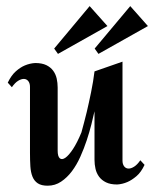

<svg xmlns="http://www.w3.org/2000/svg" viewBox="-20 -586 495 616"><path d="M443.8 -57.1Q432.6 -33.2 417.5 -20.5Q402.3 -7.8 388.7 -2Q372.6 4.9 356 5.9Q334 5.9 320.1 -1Q306.2 -7.8 297.9 -19Q289.6 -30.3 286.4 -44.4Q283.2 -58.6 283.2 -73.2V-229Q279.3 -211.4 273.2 -187Q267.1 -162.6 258.3 -136Q249.5 -109.4 237.8 -83.3Q226.1 -57.1 210.7 -36.6Q195.3 -16.1 176 -3.2Q156.7 9.8 132.8 9.8Q112.8 9.8 101.3 2.2Q89.8 -5.4 84.2 -19.3Q78.6 -33.2 77.4 -52.5Q76.2 -71.8 76.2 -95.2V-307.1Q76.2 -318.8 70.8 -325.7Q65.4 -332.5 56.9 -332.8Q48.3 -333 38.1 -326.7Q27.8 -320.3 18.1 -306.2L4.9 -320.8Q16.1 -344.2 30.8 -357.2Q45.4 -370.1 59.6 -376Q75.7 -382.8 92.8 -383.8Q114.7 -383.8 128.7 -377Q142.6 -370.1 150.6 -359.1Q158.7 -348.1 161.9 -334Q165 -319.8 165 -305.2V-103Q165 -84 171.9 -78.1Q178.7 -72.3 189.7 -79.8Q200.7 -87.4 214.1 -107.7Q227.5 -127.9 241.2 -161.1Q250 -192.9 258.3 -226.6Q265.1 -255.4 272.2 -290Q279.3 -324.7 283.2 -356.9L373 -388.2V-70.8Q373 -59.1 378.4 -52.2Q383.8 -45.4 392.1 -45.2Q400.4 -44.9 410.4 -51.3Q420.4 -57.6 430.2 -71.8ZM166 -413.1 153.8 -430.2 267.6 -566.4 324.7 -502.4ZM295.9 -413.1 283.7 -430.2 397.9 -566.4 454.6 -502.4Z"/></svg>

Font: Redressed
Style: Regular
Weight: 400
Designer: Astigmatic (AOETI)
Foundry: Astigmatic (AOETI)
Version: Version 1.000